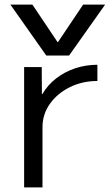

<svg xmlns="http://www.w3.org/2000/svg" viewBox="-20 -810 474 830"><path d="M25 -790H120.1L228.7 -628.1H230.7L339.3 -790H434.4L278.7 -570H180ZM84.3 0V-520H160.4L161.1 -403.4H163.1Q186.1 -442.7 222.6 -471Q259.1 -499.3 304.9 -514.7Q350.7 -530 401 -530V-459.9Q335.4 -459.9 281.4 -432.9Q227.4 -405.9 195.6 -361Q163.7 -316 163.7 -260V0Z"/></svg>

Font: M PLUS 1 Thin
Style: Regular
Weight: 100
Designer: Coji Morishita
Foundry: UNDERFOREST DESIGN
Version: Version 1.001